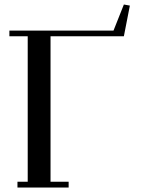

<svg xmlns="http://www.w3.org/2000/svg" viewBox="-20 -839 655 859"><path d="M22 -676.8V-702.1H487.8L534.2 -818.8L561 -814L534.2 -676.8H206.1V-25.9H287.1V0H58.1V-25.9H104V-676.8Z"/></svg>

Font: Dehuti Alt
Style: Bold
Weight: 700
Version: Version 1.2